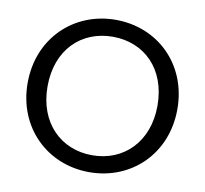

<svg xmlns="http://www.w3.org/2000/svg" viewBox="-79 -791 944 884"><g transform="rotate(10 393.0 -349.0)"><path d="M743 -349C743 -558 590 -705 393 -705C197 -705 43 -558 43 -349C43 -140 197 7 393 7C590 7 743 -140 743 -349ZM136 -349C136 -521 246 -626 393 -626C540 -626 650 -521 650 -349C650 -179 540 -72 393 -72C246 -72 136 -179 136 -349Z"/></g></svg>

Font: Matrixport Regular
Style: Regular
Weight: 400
Designer: Ninad Kale (Devanagari), Jonny Pinhorn (Latin)
Foundry: Indian Type Foundry
Version: Version 3.200;PS 1.000;hotconv 16.6.54;makeotf.lib2.5.65590